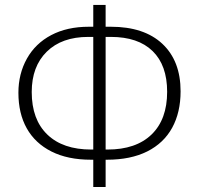

<svg xmlns="http://www.w3.org/2000/svg" viewBox="-20 -744 802 774"><path d="M54.2 -370.1Q54.2 -446.3 88.4 -507.6Q122.6 -568.8 186.5 -602.5Q250.5 -636.2 337.9 -636.2H356V-724.1H405.8V-636.2H426.8Q561 -636.2 634.5 -567.4Q708 -498.5 708 -376Q708 -291 674.1 -229Q640.1 -167 573.5 -133.5Q506.8 -100.1 411.1 -100.1H405.8V9.8H356V-100.1H347.2Q252.9 -100.1 187.3 -133.3Q121.6 -166.5 87.9 -226.6Q54.2 -286.6 54.2 -370.1ZM107.9 -373Q107.9 -262.2 170.7 -201.7Q233.4 -141.1 348.1 -141.1H356V-595.2H335.9Q229 -595.2 168.5 -535.6Q107.9 -476.1 107.9 -373ZM405.8 -141.1H413.1Q528.3 -141.1 591.1 -201.9Q653.8 -262.7 653.8 -374Q653.8 -481 595.2 -538.1Q536.6 -595.2 426.8 -595.2H405.8Z"/></svg>

Font: Open Sans Light
Style: Regular
Weight: 300
Foundry: Ascender Corporation
Version: Version 1.10